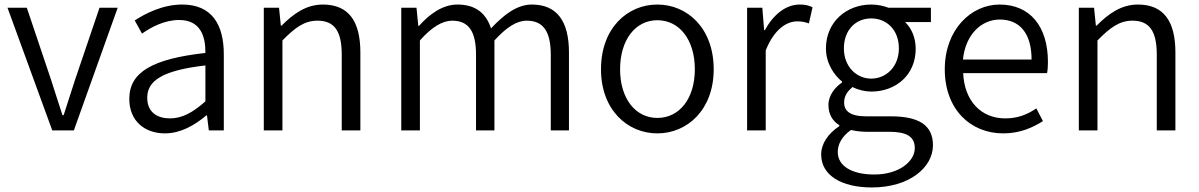

<svg xmlns="http://www.w3.org/2000/svg" viewBox="-20 -574 5279 845"><path d="M210 0H305L498 -540H418L311 -225C294 -173 276 -118 260 -67H255C238 -118 221 -173 204 -225L98 -540H13Z M706 13C774 13 836 -22 888 -66H891L899 0H965V-335C965 -465 913 -554 782 -554C695 -554 619 -514 573 -484L605 -426C646 -455 704 -486 769 -486C862 -486 885 -414 884 -341C652 -315 549 -257 549 -139C549 -41 617 13 706 13ZM728 -53C673 -53 628 -79 628 -144C628 -218 693 -264 884 -286V-128C829 -79 782 -53 728 -53Z M1141 0H1223V-396C1279 -453 1320 -483 1377 -483C1452 -483 1484 -437 1484 -333V0H1566V-343C1566 -481 1514 -554 1401 -554C1327 -554 1271 -513 1219 -461H1216L1208 -540H1141Z M1746 0H1828V-396C1879 -454 1927 -483 1970 -483C2042 -483 2075 -437 2075 -333V0H2156V-396C2209 -454 2254 -483 2298 -483C2370 -483 2404 -437 2404 -333V0H2484V-343C2484 -481 2431 -554 2321 -554C2256 -554 2199 -511 2141 -449C2120 -513 2076 -554 1993 -554C1929 -554 1871 -513 1824 -460H1821L1813 -540H1746Z M2873 13C3005 13 3121 -91 3121 -269C3121 -450 3005 -554 2873 -554C2741 -554 2625 -450 2625 -269C2625 -91 2741 13 2873 13ZM2873 -55C2776 -55 2709 -141 2709 -269C2709 -398 2776 -485 2873 -485C2971 -485 3038 -398 3038 -269C3038 -141 2971 -55 2873 -55Z M3268 0H3350V-352C3387 -446 3443 -480 3488 -480C3510 -480 3522 -477 3540 -471L3556 -542C3538 -551 3522 -554 3499 -554C3438 -554 3383 -509 3346 -441H3343L3335 -540H3268Z M3817 251C3981 251 4086 164 4086 65C4086 -23 4024 -62 3901 -62H3792C3718 -62 3695 -88 3695 -123C3695 -154 3712 -174 3732 -191C3757 -178 3788 -171 3814 -171C3924 -171 4010 -245 4010 -359C4010 -409 3991 -451 3963 -477H4077V-540H3890C3872 -547 3845 -554 3814 -554C3706 -554 3615 -478 3615 -361C3615 -296 3650 -244 3686 -215V-211C3658 -192 3626 -157 3626 -112C3626 -69 3646 -40 3674 -23V-19C3624 14 3594 59 3594 106C3594 198 3684 251 3817 251ZM3814 -228C3750 -228 3694 -280 3694 -361C3694 -444 3748 -493 3814 -493C3881 -493 3936 -444 3936 -361C3936 -280 3880 -228 3814 -228ZM3828 194C3726 194 3667 155 3667 95C3667 62 3684 27 3725 -2C3750 4 3776 6 3794 6H3893C3967 6 4006 25 4006 78C4006 136 3937 194 3828 194Z M4395 13C4469 13 4524 -12 4570 -41L4541 -97C4500 -69 4458 -53 4404 -53C4296 -53 4224 -132 4219 -252H4588C4591 -266 4592 -283 4592 -301C4592 -457 4514 -554 4379 -554C4255 -554 4138 -445 4138 -269C4138 -92 4252 13 4395 13ZM4218 -312C4229 -423 4300 -488 4380 -488C4468 -488 4520 -427 4520 -312Z M4728 0H4810V-396C4866 -453 4907 -483 4964 -483C5039 -483 5071 -437 5071 -333V0H5153V-343C5153 -481 5101 -554 4988 -554C4914 -554 4858 -513 4806 -461H4803L4795 -540H4728Z"/></svg>

Font: Noto Sans CJK HK DemiLight
Style: Regular
Weight: 350
Designer: Ryoko NISHIZUKA 西塚涼子 (kana, bopomofo & ideographs); Paul D. Hunt (Latin, Greek & Cyrillic); Sandoll Communications 산돌커뮤니
Foundry: Adobe
Version: Version 2.004;hotconv 1.0.118;makeotfexe 2.5.65603